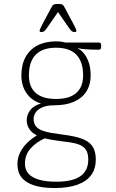

<svg xmlns="http://www.w3.org/2000/svg" viewBox="-20 -738 586 970"><path d="M256 212Q194 212 152 198.5Q110 185 89 158.5Q68 132 68 92Q68 59 82 31.5Q96 4 118.5 -17.5Q141 -39 165 -53V-55Q143 -65 129 -85Q115 -105 115 -130Q115 -159 133 -182Q151 -205 187 -215Q141 -229 114.5 -266.5Q88 -304 88 -357Q88 -411 109 -449.5Q130 -488 169.5 -508.5Q209 -529 264 -529Q277 -529 288.5 -527.5Q300 -526 311 -523H479Q485 -523 488 -520Q491 -517 491 -509V-501Q491 -487 479 -487Q461 -487 443 -487.5Q425 -488 408 -489.5Q391 -491 375 -494L374 -492Q388 -487 402.5 -470Q417 -453 427.5 -425Q438 -397 438 -357Q438 -310 416.5 -276Q395 -242 354 -224Q313 -206 253 -206Q220 -206 197 -197Q174 -188 162 -172.5Q150 -157 150 -137Q150 -114 161.5 -100Q173 -86 193 -78.5Q213 -71 239.5 -66.5Q266 -62 297 -58Q362 -50 398 -35.5Q434 -21 449 4Q464 29 464 68Q464 114 441 146Q418 178 371.5 195Q325 212 256 212ZM263 180Q347 180 386.5 152Q426 124 426 68Q426 37 414.5 19.5Q403 2 382 -6.5Q361 -15 333 -19Q305 -23 273 -27Q241 -31 206 -39Q163 -20 134.5 12Q106 44 106 89Q106 119 123.5 139Q141 159 176 169.5Q211 180 263 180ZM263 -238Q309 -238 339 -251.5Q369 -265 384.5 -291.5Q400 -318 400 -357Q400 -404 384.5 -435Q369 -466 339 -481.5Q309 -497 263 -497Q218 -497 187.5 -481.5Q157 -466 141.5 -435Q126 -404 126 -357Q126 -299 160.5 -268.5Q195 -238 263 -238ZM189 -576Q185 -576 182.5 -577.5Q180 -579 180 -583Q180 -586 185 -596.5Q190 -607 193 -613L235 -692Q241 -704 245 -709.5Q249 -715 255.5 -716.5Q262 -718 273 -718Q285 -718 291 -716.5Q297 -715 301 -709.5Q305 -704 311 -692L353 -613Q360 -600 363 -593Q366 -586 366 -583Q366 -579 363.5 -577.5Q361 -576 357 -576Q350 -576 344 -579.5Q338 -583 330 -595L273 -677L216 -595Q208 -583 202 -579.5Q196 -576 189 -576Z"/></svg>

Font: Asap Thin
Style: Regular
Weight: 250
Designer: Pablo Cosgaya
Foundry: Omnibus-Type
Version: Version 3.001